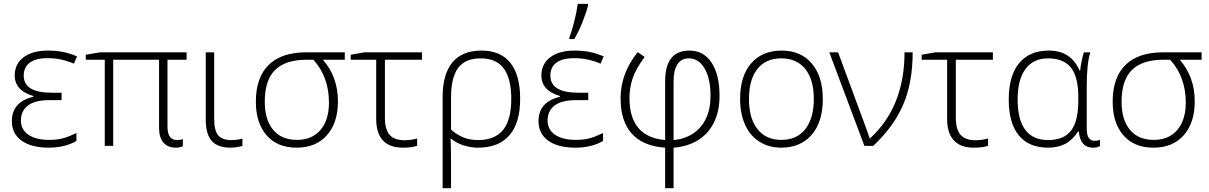

<svg xmlns="http://www.w3.org/2000/svg" viewBox="-20 -769 6375 1012"><path d="M304.7 -280.3V-241.2H241.2Q164.6 -241.2 127.4 -212.9Q90.3 -184.6 90.3 -133.8Q90.3 -85.9 129.6 -58.8Q168.9 -31.7 240.2 -31.7Q274.9 -31.7 304 -38.1Q333 -44.4 382.8 -67.9V-25.9Q321.3 9.3 236.8 9.3Q145 9.3 93.8 -27.6Q42.5 -64.5 42.5 -130.4Q42.5 -231.9 155.3 -258.8V-263.2Q57.6 -291.5 57.6 -371.6Q57.6 -431.6 104.2 -467Q150.9 -502.4 231.9 -502.4Q275.9 -502.4 311.3 -495.4Q346.7 -488.3 386.2 -471.7L369.6 -433.6Q302.2 -462.4 231.9 -462.4Q168 -462.4 136.5 -438.5Q105 -414.6 105 -370.6Q105 -280.3 252.4 -280.3Z M913.1 -30.8Q932.1 -30.8 943.8 -36.1V2Q926.8 9.3 906.7 9.3Q865.2 9.3 841.8 -17.1Q818.4 -43.5 818.4 -94.7V-454.1H576.7V0H532.2V-454.1H432.1V-480.5L506.8 -493.2H963.4V-454.1H862.8V-101.1Q862.8 -30.8 913.1 -30.8Z M1108.9 -493.2V-142.1Q1108.9 -81.1 1130.1 -55.9Q1151.4 -30.8 1199.2 -30.8Q1228.5 -30.8 1257.8 -38.1V0Q1248.5 3.4 1230 6.3Q1211.4 9.3 1194.8 9.3Q1126 9.3 1095.2 -27.1Q1064.5 -63.5 1064.5 -137.2V-493.2Z M1761.2 -234.9Q1761.2 -122.1 1703.4 -56.4Q1645.5 9.3 1543 9.3Q1442.4 9.3 1385.5 -55.4Q1328.6 -120.1 1328.6 -232.9Q1328.6 -360.8 1396.2 -427Q1463.9 -493.2 1594.2 -493.2H1797.4V-454.1H1682.1Q1761.2 -363.3 1761.2 -234.9ZM1375.5 -232.9Q1375.5 -138.2 1419.4 -85Q1463.4 -31.7 1544.9 -31.7Q1625 -31.7 1669.4 -84.2Q1713.9 -136.7 1713.9 -228.5Q1713.9 -363.3 1631.8 -454.1H1595.7Q1484.4 -454.1 1429.9 -400.1Q1375.5 -346.2 1375.5 -232.9Z M2204.1 -493.2V-454.1H2008.8V-147Q2008.8 -87.4 2033.4 -58.6Q2058.1 -29.8 2112.8 -29.8Q2147 -29.8 2178.7 -39.1V-1Q2153.3 9.3 2102.5 9.3Q2033.2 9.3 1998 -29.3Q1962.9 -67.9 1962.9 -141.1V-454.1H1828.6V-480.5L1901.9 -493.2Z M2721.7 -248Q2721.7 -121.6 2665.3 -56.2Q2608.9 9.3 2499 9.3Q2460.9 9.3 2423.1 -2.9Q2385.3 -15.1 2356 -39.1H2355L2356.4 3.4L2357.4 88.4V223.1H2313V-257.3Q2313 -378.4 2364.7 -440.4Q2416.5 -502.4 2517.6 -502.4Q2618.2 -502.4 2669.9 -438Q2721.7 -373.5 2721.7 -248ZM2513.7 -461.4Q2432.6 -461.4 2395 -411.4Q2357.4 -361.3 2357.4 -255.4V-85.9Q2388.7 -58.6 2422.4 -44.7Q2456.1 -30.8 2500 -30.8Q2588.4 -30.8 2631.6 -84Q2674.8 -137.2 2674.8 -248Q2674.8 -353 2636 -407.2Q2597.2 -461.4 2513.7 -461.4Z M3080.6 -280.3V-241.2H3017.1Q2940.4 -241.2 2903.3 -212.9Q2866.2 -184.6 2866.2 -133.8Q2866.2 -85.9 2905.5 -58.8Q2944.8 -31.7 3016.1 -31.7Q3050.8 -31.7 3079.8 -38.1Q3108.9 -44.4 3158.7 -67.9V-25.9Q3097.2 9.3 3012.7 9.3Q2920.9 9.3 2869.6 -27.6Q2818.4 -64.5 2818.4 -130.4Q2818.4 -231.9 2931.2 -258.8V-263.2Q2833.5 -291.5 2833.5 -371.6Q2833.5 -431.6 2880.1 -467Q2926.8 -502.4 3007.8 -502.4Q3051.8 -502.4 3087.2 -495.4Q3122.6 -488.3 3162.1 -471.7L3145.5 -433.6Q3078.1 -462.4 3007.8 -462.4Q2943.8 -462.4 2912.4 -438.5Q2880.9 -414.6 2880.9 -370.6Q2880.9 -280.3 3028.3 -280.3ZM2980.5 -569.8Q2993.7 -604 3006.3 -653.6Q3019 -703.1 3025.4 -748.5H3079.6V-741.2Q3071.3 -706.1 3050.8 -654.3Q3030.3 -602.5 3006.8 -563H2980.5Z M3485.8 223.1V9.3Q3369.6 1.5 3310.3 -64.2Q3251 -129.9 3251 -251Q3251 -382.3 3341.3 -494.1L3377.9 -468.8Q3331.5 -406.2 3314.7 -356.4Q3297.9 -306.6 3297.9 -251Q3297.9 -150.4 3344.5 -94.7Q3391.1 -39.1 3485.8 -30.8V-340.3Q3485.8 -502.4 3613.8 -502.4Q3689 -502.4 3730.7 -438.7Q3772.5 -375 3772.5 -264.2Q3772.5 -182.1 3742.7 -122.6Q3712.9 -63 3658.2 -29.5Q3603.5 3.9 3530.3 9.3V223.1ZM3725.1 -263.2Q3725.1 -355.5 3693.6 -408.4Q3662.1 -461.4 3610.8 -461.4Q3570.8 -461.4 3550.5 -429.9Q3530.3 -398.4 3530.3 -340.8V-30.8Q3587.9 -35.6 3632.6 -64.9Q3677.2 -94.2 3701.2 -144.5Q3725.1 -194.8 3725.1 -263.2Z M4316.9 -247.1Q4316.9 -126.5 4258.3 -58.6Q4199.7 9.3 4097.2 9.3Q4032.2 9.3 3982.7 -22.2Q3933.1 -53.7 3907 -112.1Q3880.9 -170.4 3880.9 -247.1Q3880.9 -367.7 3939.2 -435.1Q3997.6 -502.4 4099.6 -502.4Q4201.2 -502.4 4259 -434.1Q4316.9 -365.7 4316.9 -247.1ZM3927.7 -247.1Q3927.7 -145.5 3972.4 -88.6Q4017.1 -31.7 4098.6 -31.7Q4180.2 -31.7 4224.9 -88.6Q4269.5 -145.5 4269.5 -247.1Q4269.5 -349.1 4224.6 -405.3Q4179.7 -461.4 4097.7 -461.4Q4016.1 -461.4 3971.9 -405.5Q3927.7 -349.6 3927.7 -247.1Z M4351.1 -493.2H4397.5Q4528.8 -138.7 4541.5 -103.5Q4554.2 -68.4 4564 -40H4566.4Q4747.6 -207 4747.6 -493.2H4790.5Q4790.5 -333.5 4740.7 -217.5Q4690.9 -101.6 4582.5 0H4536.1Z M5213.4 -493.2V-454.1H5018.1V-147Q5018.1 -87.4 5042.7 -58.6Q5067.4 -29.8 5122.1 -29.8Q5156.2 -29.8 5188 -39.1V-1Q5162.6 9.3 5111.8 9.3Q5042.5 9.3 5007.3 -29.3Q4972.2 -67.9 4972.2 -141.1V-454.1H4837.9V-480.5L4911.1 -493.2Z M5504.9 -30.8Q5586.4 -30.8 5625 -80.1Q5663.6 -129.4 5663.6 -240.2V-256.3Q5663.6 -363.8 5624.8 -412.6Q5585.9 -461.4 5503.4 -461.4Q5426.8 -461.4 5385.3 -405.5Q5343.8 -349.6 5343.8 -245.1Q5343.8 -30.8 5504.9 -30.8ZM5504.9 9.3Q5402.3 9.3 5349.6 -55.7Q5296.9 -120.6 5296.9 -244.6Q5296.9 -369.1 5351.3 -435.8Q5405.8 -502.4 5508.3 -502.4Q5566.4 -502.4 5606.4 -476.8Q5646.5 -451.2 5670.9 -396.5H5673.3Q5675.3 -419.9 5681.9 -450.4Q5688.5 -481 5692.9 -493.2H5726.6Q5708 -432.1 5708 -315.4V-91.3Q5708 -26.9 5748.5 -26.9Q5765.6 -26.9 5777.8 -31.7V1Q5764.6 9.3 5740.7 9.3Q5674.3 9.3 5666 -76.2H5662.6Q5633.8 -31.7 5595.5 -11.2Q5557.1 9.3 5504.9 9.3Z M6277.3 -234.9Q6277.3 -122.1 6219.5 -56.4Q6161.6 9.3 6059.1 9.3Q5958.5 9.3 5901.6 -55.4Q5844.7 -120.1 5844.7 -232.9Q5844.7 -360.8 5912.4 -427Q5980 -493.2 6110.4 -493.2H6313.5V-454.1H6198.2Q6277.3 -363.3 6277.3 -234.9ZM5891.6 -232.9Q5891.6 -138.2 5935.5 -85Q5979.5 -31.7 6061 -31.7Q6141.1 -31.7 6185.5 -84.2Q6230 -136.7 6230 -228.5Q6230 -363.3 6147.9 -454.1H6111.8Q6000.5 -454.1 5946 -400.1Q5891.6 -346.2 5891.6 -232.9Z"/></svg>

Font: Bpm'online Open Sans Light
Style: Regular
Weight: 300
Foundry: Ascender Corporation
Version: Version 1.10